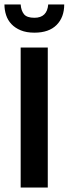

<svg xmlns="http://www.w3.org/2000/svg" viewBox="-20 -844 309 864"><path d="M195 -630V0H73V-630ZM73 -824Q75 -796 88 -780Q101 -764 135 -764Q192 -764 197 -824H269Q269 -766 234.5 -731.5Q200 -697 135 -697Q99 -697 73.5 -707.5Q48 -718 31.5 -735.5Q15 -753 7.5 -776Q0 -799 0 -824Z"/></svg>

Font: Ek Mukta SemiBold
Style: Regular
Weight: 600
Designer: Girish Dalvi and Yashodeep Gholap
Foundry: Ek Type
Version: Version 2.538;PS 1.002;hotconv 16.6.51;makeotf.lib2.5.65220;